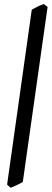

<svg xmlns="http://www.w3.org/2000/svg" viewBox="-20 -738 249 924"><path d="M209 -704.6 89.8 137.2Q81.5 143.1 61.5 152.6Q41.5 162.1 31.2 165.5L14.2 150.4L132.8 -690.9Q145.5 -698.7 161.9 -706.8Q178.2 -714.8 191.4 -718.3Z"/></svg>

Font: Dai Banna SIL SemiBold
Style: Italic
Weight: 600
Italic angle: -11°
Designer: Victor Gaultney
Foundry: SIL International
Version: Version 4.000